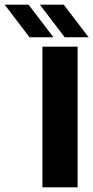

<svg xmlns="http://www.w3.org/2000/svg" viewBox="-134 -799 398 819"><path d="M47 0V-600H197V0ZM-8 -640 -114 -779H-12L94 -640ZM142 -640 36 -779H138L244 -640Z"/></svg>

Font: Big Shoulders Stencil Text Black
Style: Regular
Weight: 900
Designer: Patric King
Foundry: XO Type Co
Version: Version 1.000